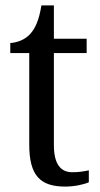

<svg xmlns="http://www.w3.org/2000/svg" viewBox="-20 -679 370 709"><path d="M221 10C255 10 291 2 308 -6V-50C289 -46 271 -43 247 -43C204 -43 179 -73 179 -143V-483H300V-536H179V-659H133C124 -606 112 -577 92 -554C72 -532 44 -522 18 -520V-483H88V-145C88 -30 129 10 221 10Z"/></svg>

Font: Noto Serif Ethiopic SmCn
Style: Regular
Weight: 400
Width: 4
Designer: Monotype Design Team
Foundry: Monotype Imaging Inc.
Version: Version 2.102